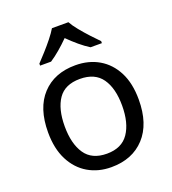

<svg xmlns="http://www.w3.org/2000/svg" viewBox="-140 -872 885 987"><g transform="rotate(-20 302.5 -378.0)"><path d="M551 -269Q551 -136 483.5 -63Q416 10 301 10Q230 10 174.5 -22.5Q119 -55 87 -117.5Q55 -180 55 -269Q55 -402 122 -474Q189 -546 304 -546Q377 -546 432.5 -513.5Q488 -481 519.5 -419.5Q551 -358 551 -269ZM146 -269Q146 -174 183.5 -118.5Q221 -63 303 -63Q384 -63 422 -118.5Q460 -174 460 -269Q460 -364 422 -418Q384 -472 302 -472Q220 -472 183 -418Q146 -364 146 -269ZM347 -766Q359 -744 381.5 -716.5Q404 -689 428.5 -662.5Q453 -636 472 -617V-606H410Q384 -622 356 -645.5Q328 -669 301 -696Q274 -669 247 -646Q220 -623 194 -606H134V-617Q153 -637 176.5 -663Q200 -689 222 -716.5Q244 -744 257 -766Z"/></g></svg>

Font: Noto Sans Modi
Style: Regular
Weight: 400
Designer: Monotype Design Team
Foundry: Monotype Imaging Inc.
Version: Version 2.003; ttfautohint (v1.8.4.7-5d5b)